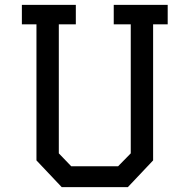

<svg xmlns="http://www.w3.org/2000/svg" viewBox="-20 -770 780 790"><path d="M448 -750H670V-670H610V-110L506 0H234L130 -110V-670H70V-750H292V-670H222V-139L273 -86H466L518 -139V-670H448Z"/></svg>

Font: Graduate
Style: Regular
Weight: 400
Version: Version 1.001